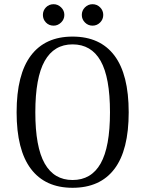

<svg xmlns="http://www.w3.org/2000/svg" viewBox="-20 -880 691 913"><path d="M59 -346Q59 -526 127 -616Q195 -706 325 -706Q456 -706 524 -616Q592 -526 592 -346Q592 -166 524 -76.5Q456 13 325 13Q195 13 127 -77Q59 -167 59 -346ZM503 -346Q503 -512 458.5 -590.5Q414 -669 325 -669Q237 -669 192.5 -590Q148 -511 148 -346Q148 -181 192.5 -102.5Q237 -24 325 -24Q414 -24 458.5 -102.5Q503 -181 503 -346ZM184 -809Q184 -830 198.5 -845Q213 -860 235 -860Q255 -860 270.5 -845Q286 -830 286 -809Q286 -788 270.5 -773Q255 -758 235 -758Q213 -758 198.5 -773Q184 -788 184 -809ZM369 -809Q369 -830 384 -845Q399 -860 420 -860Q441 -860 456 -845Q471 -830 471 -809Q471 -788 456 -773Q441 -758 420 -758Q399 -758 384 -773Q369 -788 369 -809Z"/></svg>

Font: Arima Madurai
Style: Regular
Weight: 400
Designer: Joana Correia and Natanael Gama
Foundry: NDISCOVER
Version: Version 1.020